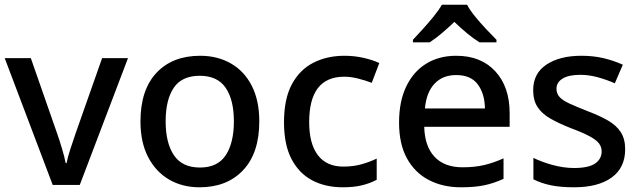

<svg xmlns="http://www.w3.org/2000/svg" viewBox="-20 -786 2721 816"><path d="M204 0 0 -539H111L222 -221Q232 -193 243.5 -154.5Q255 -116 259 -93H263Q267 -116 279.5 -154Q292 -192 302 -221L414 -539H524L319 0Z M1082 -270Q1082 -136 1013.5 -63Q945 10 828 10Q755 10 698.5 -23Q642 -56 609.5 -118.5Q577 -181 577 -270Q577 -404 645 -476.5Q713 -549 831 -549Q904 -549 961 -516.5Q1018 -484 1050 -421.5Q1082 -359 1082 -270ZM684 -270Q684 -179 719 -126.5Q754 -74 830 -74Q905 -74 939.5 -126.5Q974 -179 974 -270Q974 -362 939 -413Q904 -464 829 -464Q753 -464 718.5 -413Q684 -362 684 -270Z M1437 10Q1363 10 1307 -19.5Q1251 -49 1219 -110Q1187 -171 1187 -266Q1187 -366 1220.5 -428Q1254 -490 1312 -519.5Q1370 -549 1444 -549Q1486 -549 1525.5 -540Q1565 -531 1592 -518L1560 -434Q1534 -444 1502.5 -452Q1471 -460 1443 -460Q1294 -460 1294 -267Q1294 -175 1331 -126.5Q1368 -78 1439 -78Q1482 -78 1517 -88Q1552 -98 1581 -112V-22Q1553 -7 1518.5 1.5Q1484 10 1437 10Z M1919 -549Q2024 -549 2085 -483Q2146 -417 2146 -305V-247H1783Q1785 -164 1827 -119.5Q1869 -75 1946 -75Q1997 -75 2037.5 -84.5Q2078 -94 2120 -113V-26Q2079 -7 2038 1.5Q1997 10 1939 10Q1862 10 1802.5 -21Q1743 -52 1709.5 -113Q1676 -174 1676 -265Q1676 -355 1706.5 -418.5Q1737 -482 1791.5 -515.5Q1846 -549 1919 -549ZM1919 -467Q1861 -467 1826.5 -430Q1792 -393 1786 -325H2041Q2040 -388 2010.5 -427.5Q1981 -467 1919 -467ZM1965 -766Q1977 -743 1999.5 -715.5Q2022 -688 2046.5 -662Q2071 -636 2090 -617V-606H2018Q1992 -622 1965 -644.5Q1938 -667 1911 -693Q1884 -667 1858 -645Q1832 -623 1806 -606H1735V-617Q1754 -637 1777.5 -663Q1801 -689 1823 -716Q1845 -743 1858 -766Z M2637 -152Q2637 -73 2579.5 -31.5Q2522 10 2420 10Q2363 10 2321.5 1.5Q2280 -7 2247 -24V-115Q2281 -98 2328 -85Q2375 -72 2420 -72Q2481 -72 2509 -91Q2537 -110 2537 -143Q2537 -161 2526 -176Q2515 -191 2486.5 -206.5Q2458 -222 2407 -241Q2356 -261 2320 -281.5Q2284 -302 2265 -330.5Q2246 -359 2246 -403Q2246 -474 2302.5 -511.5Q2359 -549 2451 -549Q2501 -549 2544 -539Q2587 -529 2627 -511L2593 -432Q2559 -447 2521 -457.5Q2483 -468 2446 -468Q2397 -468 2371 -452Q2345 -436 2345 -409Q2345 -389 2357.5 -374.5Q2370 -360 2399 -346.5Q2428 -333 2479 -313Q2529 -294 2564.5 -273.5Q2600 -253 2618.5 -224Q2637 -195 2637 -152Z"/></svg>

Font: Noto Sans Syriac Medium
Style: Regular
Weight: 500
Designer: Patrick Giasson and the Monotype Design Team
Foundry: Monotype Imaging Inc.
Version: Version 3.000; ttfautohint (v1.8.4.7-5d5b)